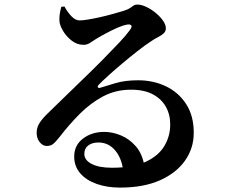

<svg xmlns="http://www.w3.org/2000/svg" viewBox="-20 -785 1040 850"><path d="M265.4 -756.3 251.3 -754.7Q246.6 -736.6 244.4 -722.1Q242.3 -707.6 243.3 -690.1Q244.7 -672.7 259.1 -648.2Q273.5 -623.8 297.3 -605.2Q321 -586.5 349.9 -586.5Q366 -586.5 379.4 -595.8Q392.9 -605 406.9 -613.6Q426.2 -625.3 450.9 -638.3Q475.5 -651.4 500.3 -662.4Q525.2 -673.3 543.8 -676.3Q556.2 -678.3 561.3 -672.4Q566.3 -666.5 553.3 -649.7Q537.9 -628.3 505.7 -594.1Q473.5 -560 432.5 -518.5Q391.5 -477 347.2 -434.4Q302.8 -391.8 262.7 -352.5Q222.5 -313.3 193 -284.7Q168.3 -261 156.3 -242.5Q144.2 -224 142.5 -203.5Q140.7 -175.4 154.3 -157.5Q167.9 -139.7 184.4 -138.9Q202.6 -138.2 213.8 -146.6Q225.1 -155 243.3 -178.1Q286 -233.6 333.3 -281.1Q380.6 -328.6 436.3 -358.2Q491.9 -387.9 560.5 -387.9Q618.4 -387.9 656.8 -367.3Q695.2 -346.8 714.6 -311.7Q734.1 -276.6 733.5 -231.9Q733.3 -181.9 707.5 -138.5Q681.8 -95.2 625.2 -68.8Q568.6 -42.4 475.5 -42.4Q418.4 -42.4 385.9 -59.2Q353.3 -75.9 353.3 -103.9Q353.3 -127.4 370.4 -140.8Q387.4 -154.2 415.6 -154.2Q459.7 -154.2 489 -120.1Q518.3 -86 525.3 -30.6L619.6 -48.3Q610.8 -103.3 581.8 -136.8Q552.8 -170.2 515.3 -185.6Q477.7 -201.1 441.6 -201.1Q386.2 -201.1 347.3 -171.4Q308.5 -141.8 308.5 -91.9Q308.5 -48.7 335 -18Q361.5 12.7 407.6 29.1Q453.7 45.5 511.6 45.5Q615.3 45.5 688 13.2Q760.6 -19.1 799 -73.8Q837.5 -128.4 837.7 -195.7Q838.3 -270.7 804.8 -323.1Q771.4 -375.6 715.2 -402.6Q659 -429.6 591.3 -429.6Q533.4 -429.6 491.1 -416.9Q448.8 -404.2 423.9 -396.5Q416.4 -394.2 413.3 -398.6Q410.2 -402.9 418.6 -411.3Q433 -426.2 460.6 -451.2Q488.2 -476.2 521.8 -504.4Q555.3 -532.6 588.1 -558.3Q620.9 -584.1 645.7 -600.1Q662.2 -612 677.9 -619.7Q693.5 -627.4 703.9 -636.7Q714.3 -645.9 714.3 -659.5Q714.3 -675.5 701.5 -693.8Q688.6 -712 668.9 -728.2Q649.1 -744.4 627.4 -754.6Q605.7 -764.8 587.9 -764.8Q577.8 -764.8 571.6 -760.5Q565.4 -756.2 556.5 -749.9Q547.7 -743.6 528 -737.2Q507.6 -731.1 480.3 -723.4Q453 -715.8 424.1 -709.2Q395.2 -702.7 370.7 -698.7Q346.2 -694.6 332.6 -694.6Q313.6 -694.6 295.7 -713.6Q277.8 -732.6 265.4 -756.3Z"/></svg>

Font: Noto Serif KR
Style: Regular
Weight: 200
Designer: Ryoko NISHIZUKA 西塚涼子 (kana & ideographs); Frank Grießhammer (Latin, Greek & Cyrillic); Wenlong ZHANG 张文龙 (bopomofo); San
Foundry: Adobe
Version: Version 2.001;hotconv 1.1.0;makeotfexe 2.6.0